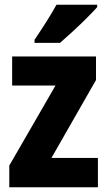

<svg xmlns="http://www.w3.org/2000/svg" viewBox="-20 -786 451 806"><path d="M391 0H19V-91L213 -427H31V-549H383V-450L196 -123H391ZM388 -756Q372 -738 344.5 -710.5Q317 -683 286.5 -655Q256 -627 232 -606H125V-619Q150 -656 174.5 -694.5Q199 -733 217 -766H388Z"/></svg>

Font: Noto Sans Kannada Condensed ExtraBold
Style: Regular
Weight: 800
Width: 3
Designer: Jelle Bosma - Monotype Design Team
Foundry: Monotype Imaging Inc.
Version: Version 2.005; ttfautohint (v1.8.4.7-5d5b)